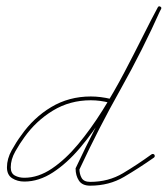

<svg xmlns="http://www.w3.org/2000/svg" viewBox="-20 -570 530 607"><path d="M335 -249Q333 -244 327 -245Q297 -253 267 -253Q201 -253 147.5 -220.5Q94 -188 57 -136Q43 -117 28.5 -91.5Q14 -66 14 -41Q14 -22 27 -15Q40 -8 57 -8Q101 -8 144 -37Q187 -66 227 -114Q267 -162 304 -221Q341 -280 373 -341Q405 -402 432 -456Q459 -510 479 -547Q482 -552 487 -549Q492 -546 489 -541Q469 -503 441.5 -448Q414 -393 381.5 -331.5Q349 -270 311.5 -210.5Q274 -151 233 -102.5Q192 -54 147.5 -25Q103 4 57 4Q35 4 18.5 -6.5Q2 -17 2 -41Q2 -68 17 -95Q32 -122 47 -142Q86 -198 142 -231.5Q198 -265 267 -265Q298 -265 331 -257Q336 -255 335 -249ZM486 -549Q492 -547 489 -542Q431 -412 361 -287.5Q291 -163 231 -34Q230 -34 231 -36Q231 -37 231 -37Q231 -20 238 -7.5Q245 5 265 5Q323 5 369 -22.5Q415 -50 459 -82Q459 -82 459 -82Q459 -82 459 -82Q464 -85 468 -81Q471 -76 467 -72Q420 -39 372.5 -11Q325 17 265 17Q240 17 229.5 1Q219 -15 219 -37Q219 -37 219 -38Q220 -39 220 -40Q280 -168 350 -292.5Q420 -417 479 -546Q481 -552 486 -549Z"/></svg>

Font: FRB American Cursive Thin
Style: Italic
Weight: 100
Italic angle: -25°
Version: Version 2.0;Modular Font Editor K font №1